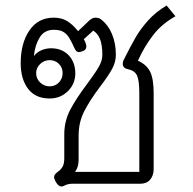

<svg xmlns="http://www.w3.org/2000/svg" viewBox="-20 -666 701 696"><path d="M202 10Q192 10 182 -7Q176 -18 176 -24Q176 -33 188 -42Q202 -52 207.5 -63Q213 -74 213 -92V-179Q213 -227 234.5 -268Q256 -309 296 -362Q325 -401 338 -423.5Q351 -446 351 -467Q351 -502 343 -523Q335 -544 318 -555L284 -524Q293 -507 293 -497Q293 -486 281 -481Q269 -477 266 -477Q257 -477 251 -489Q239 -516 230.5 -529.5Q222 -543 209.5 -550.5Q197 -558 175 -558Q141 -558 124 -530.5Q107 -503 103 -464H104Q114 -477 130.5 -484Q147 -491 165 -491Q205 -491 229 -465.5Q253 -440 253 -400Q253 -362 226 -335.5Q199 -309 160 -309Q108 -309 81.5 -344.5Q55 -380 55 -437Q55 -509 86.5 -555.5Q118 -602 175 -602Q203 -602 223.5 -589.5Q244 -577 263 -553L305 -593Q316 -602 326 -602Q338 -602 346 -596Q372 -576 386 -542.5Q400 -509 400 -467Q400 -441 386 -415.5Q372 -390 343 -352Q306 -303 285.5 -263Q265 -223 265 -175V-87Q265 -60 252 -43H485V-329Q485 -373 477 -391.5Q469 -410 444 -415Q425 -419 425 -435Q425 -443 429 -450Q454 -500 472 -531Q490 -562 517.5 -592.5Q545 -623 584 -646L616 -607Q567 -580 535 -538.5Q503 -497 480 -446Q511 -432 524 -406.5Q537 -381 537 -328V-53Q537 -30 524.5 -15Q512 0 489 0H243Q225 0 211 8Q208 10 202 10ZM207 -401Q207 -421 193.5 -434.5Q180 -448 160 -448Q140 -448 125.5 -434Q111 -420 111 -401Q111 -381 125.5 -367Q140 -353 160 -353Q180 -353 193.5 -367Q207 -381 207 -401Z"/></svg>

Font: Niramit ExtraLight
Style: Regular
Weight: 200
Designer: Katatrad Aksorn Co.,Ltd.
Foundry: Cadson Demak Co.,Ltd.
Version: Version 1.000; ttfautohint (v1.6)